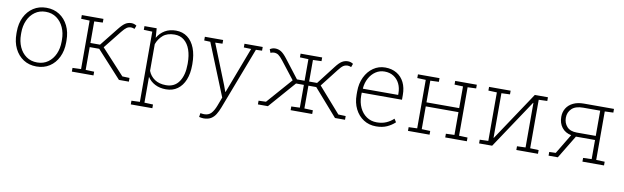

<svg xmlns="http://www.w3.org/2000/svg" viewBox="-45 -1046 5742 1767"><g transform="rotate(10 2825.5 -162.5)"><path d="M280.8 10.3Q210.9 10.3 158.7 -23.7Q106.4 -57.6 77.1 -117.4Q47.9 -177.2 47.9 -254.9V-272.9Q47.9 -351.1 77.1 -410.6Q106.4 -470.2 158.4 -504.2Q210.4 -538.1 279.8 -538.1Q349.6 -538.1 401.9 -504.2Q454.1 -470.2 483.4 -410.6Q512.7 -351.1 512.7 -272.9V-254.9Q512.7 -177.2 483.4 -117.2Q454.1 -57.1 402.1 -23.4Q350.1 10.3 280.8 10.3ZM280.8 -27.3Q339.4 -27.3 381.8 -57.9Q424.3 -88.4 447.3 -139.9Q470.2 -191.4 470.2 -254.9V-272.9Q470.2 -335.9 447 -387.5Q423.8 -439 381.1 -469.7Q338.4 -500.5 279.8 -500.5Q221.7 -500.5 179 -469.7Q136.2 -439 113.3 -387.5Q90.3 -335.9 90.3 -272.9V-254.9Q90.3 -190.9 113.3 -139.4Q136.2 -87.9 179 -57.6Q221.7 -27.3 280.8 -27.3Z M610.8 0V-34.7L690.4 -37.6V-490.7L610.8 -493.7V-528.3H813V-493.7L733.4 -490.7V-289.1H823.2L960 -460.9Q993.7 -503.4 1018.6 -519Q1043.5 -534.7 1074.2 -534.7Q1086.9 -534.7 1099.1 -530.8Q1111.3 -526.9 1122.6 -519.5L1110.4 -487.3Q1100.6 -490.7 1094 -492.9Q1087.4 -495.1 1078.6 -495.1Q1055.2 -495.1 1037.4 -483.2Q1019.5 -471.2 992.7 -437.5L860.4 -271.5L1076.2 -37.1L1143.6 -34.7V0H1050.8L822.3 -250.5H733.4V-37.6L813 -34.7V0Z M1197.3 203.1V168.5L1275.9 165.5V-490.7L1196.3 -493.7V-528.3H1310.5L1316.9 -440.4Q1343.3 -486.3 1387 -512.2Q1430.7 -538.1 1490.2 -538.1Q1552.7 -538.1 1597.9 -504.2Q1643.1 -470.2 1667 -408.2Q1690.9 -346.2 1690.9 -262.2V-252Q1690.9 -171.9 1667 -113Q1643.1 -54.2 1598.4 -22Q1553.7 10.3 1491.2 10.3Q1432.1 10.3 1388.2 -12.7Q1344.2 -35.6 1318.4 -75.7V165.5L1398.9 168.5V203.1ZM1484.9 -27.3Q1564.5 -27.3 1606.2 -88.4Q1647.9 -149.4 1647.9 -252V-262.2Q1647.9 -332.5 1629.2 -386Q1610.4 -439.5 1573.7 -469.7Q1537.1 -500 1483.9 -500Q1415 -500 1375.7 -465.8Q1336.4 -431.6 1318.4 -381.3V-131.8Q1337.4 -83.5 1379.4 -55.4Q1421.4 -27.3 1484.9 -27.3Z M1878.4 213.4Q1868.7 213.4 1856 211.4Q1843.3 209.5 1836.9 207.5L1842.3 170.9Q1848.1 172.4 1859.9 173.6Q1871.6 174.8 1877.4 174.8Q1918.9 174.8 1942.9 149.2Q1966.8 123.5 1985.4 74.2L2015.1 -4.9L1817.9 -491.7L1760.7 -493.7V-528.3H1931.6V-493.7L1863.8 -491.7L2013.2 -118.2L2033.7 -61.5H2036.6L2199.7 -491.7L2130.9 -493.7V-528.3H2301.3V-493.7L2244.1 -491.7L2023.4 86.4Q2009.3 123.5 1991.5 152.3Q1973.6 181.2 1946.8 197.3Q1919.9 213.4 1878.4 213.4Z M2349.6 0V-34.7L2418.5 -37.1L2626 -273.9L2498.5 -437.5Q2471.7 -471.7 2454.1 -483.4Q2436.5 -495.1 2412.6 -495.1Q2403.3 -495.1 2396.7 -492.9Q2390.1 -490.7 2380.9 -487.3L2368.7 -519.5Q2379.9 -526.9 2392.1 -530.8Q2404.3 -534.7 2417.5 -534.7Q2447.8 -534.7 2473.1 -519Q2498.5 -503.4 2531.2 -460.9L2663.6 -289.1H2734.9V-490.7L2655.3 -493.7V-528.3H2856.9V-493.7L2777.3 -490.7V-289.1H2851.6L2984.4 -460.9Q3016.6 -503.4 3042 -519Q3067.4 -534.7 3098.1 -534.7Q3110.8 -534.7 3123.3 -530.8Q3135.7 -526.9 3146.5 -519.5L3134.8 -487.3Q3125 -490.7 3118.4 -492.9Q3111.8 -495.1 3103 -495.1Q3079.1 -495.1 3061.3 -483.4Q3043.5 -471.7 3017.1 -437.5L2888.2 -272L3094.7 -37.1L3163.6 -34.7V0H3069.8L2850.6 -250.5H2777.3V-37.6L2856.9 -34.7V0H2655.3V-34.7L2734.9 -37.6V-250.5H2661.6L2442.9 0Z M3454.1 10.3Q3388.2 10.3 3337.4 -22.5Q3286.6 -55.2 3257.6 -113Q3228.5 -170.9 3228.5 -246.6V-275.4Q3228.5 -351.1 3257.1 -410.4Q3285.6 -469.7 3335 -503.9Q3384.3 -538.1 3445.8 -538.1Q3507.8 -538.1 3553.5 -510.7Q3599.1 -483.4 3623.5 -434.1Q3647.9 -384.8 3647.9 -317.4V-272.5H3272L3271.5 -243.2Q3272 -181.2 3294.9 -132.3Q3317.9 -83.5 3358.9 -55.4Q3399.9 -27.3 3454.1 -27.3Q3503.9 -27.3 3542.2 -43.9Q3580.6 -60.5 3610.4 -88.9L3629.9 -58.6Q3598.1 -28.3 3555.4 -9Q3512.7 10.3 3454.1 10.3ZM3276.9 -310.1H3605.5V-325.7Q3605.5 -375.5 3586.2 -415Q3566.9 -454.6 3531 -477.5Q3495.1 -500.5 3445.8 -500.5Q3399.9 -500.5 3363 -475.8Q3326.2 -451.2 3303 -408.7Q3279.8 -366.2 3275.4 -313Z M3752 0V-34.7L3831.5 -37.6V-490.7L3752 -493.7V-528.3H3953.6V-493.7L3874 -490.7V-288.1H4179.7V-490.7L4100.1 -493.7V-528.3H4179.7H4222.7H4302.2V-493.7L4222.7 -490.7V-37.6L4302.2 -34.7V0H4100.1V-34.7L4179.7 -37.6V-250.5H3874V-37.6L3953.6 -34.7V0Z M4416.5 0V-34.7L4496.1 -37.6V-490.7L4416.5 -493.7V-528.3H4538.6H4618.2V-493.7L4538.6 -490.7V-75.2L4541.5 -74.2L4844.2 -528.3H4887.2H4966.8V-493.7L4887.2 -490.7V-37.6L4966.8 -34.7V0H4764.6V-34.7L4844.2 -37.6V-453.1L4841.3 -454.1L4538.6 0Z M5065.9 0V-34.7L5126.5 -36.6L5237.8 -221.7Q5181.2 -232.9 5149.9 -273.4Q5118.7 -314 5118.7 -372.6Q5118.7 -418 5140.6 -453.4Q5162.6 -488.8 5203.9 -508.5Q5245.1 -528.3 5302.7 -528.3H5584V-493.7L5504.4 -490.7V-37.6L5584 -34.7V0H5382.3V-34.7L5461.9 -37.6V-216.3H5283.2L5152.3 0ZM5284.7 -254.4H5461.9V-490.2H5302.7Q5231.4 -490.2 5196.5 -456.3Q5161.6 -422.4 5161.6 -371.6Q5161.6 -321.8 5192.4 -288.1Q5223.1 -254.4 5284.7 -254.4Z"/></g></svg>

Font: Roboto Slab ExtraLight
Style: Regular
Weight: 250
Designer: Google
Version: Version 2.000; ttfautohint (v1.8.1.43-b0c9)